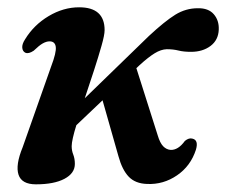

<svg xmlns="http://www.w3.org/2000/svg" viewBox="-20 -482 605 513"><path d="M259.5 -401.5Q259.5 -388.5 251.2 -359.5Q243 -330.5 231 -293.5Q219 -256.5 206.5 -219.5L378 -386Q420.5 -425.5 448.5 -442.8Q476.5 -460 508.5 -460Q537 -460.5 551.2 -444Q565.5 -427.5 564.5 -403Q563.5 -375 542.5 -359.2Q521.5 -343.5 490.5 -343.5Q470.5 -343.5 456.8 -347Q443 -350.5 425.5 -350.5Q410 -350 393 -339.5Q376 -329 353 -308L344 -299.5H344.5L401.5 -120Q407.5 -100 416 -91.2Q424.5 -82.5 435.5 -81.5Q456 -80.5 474 -105.5Q485 -114.5 494.5 -111.5Q511 -107.5 503.5 -82Q489.5 -38.5 453 -13.5Q416.5 11.5 373 9.5Q341.5 8.5 324 -9.8Q306.5 -28 296.5 -64.5L254 -214L184 -147.5Q178 -128.5 174.8 -114Q171.5 -99.5 171.5 -91.5Q171.5 -79.5 175.8 -68.8Q180 -58 180 -44Q180 -19 152.2 -4.2Q124.5 10.5 76 10.5Q38 10.5 29.5 -15.2Q21 -41 40.5 -88.5L116.5 -304Q131 -342 129 -356.8Q127 -371.5 112.5 -371.5Q104 -371.5 94.2 -366Q84.5 -360.5 70 -346.5Q56.5 -337.5 48 -341Q40.5 -344.5 39.5 -354.2Q38.5 -364 47 -377Q70.5 -415.5 110 -439Q149.5 -462.5 191.5 -462.5Q259.5 -462.5 259.5 -401.5Z"/></svg>

Font: Fraunces 72pt S050 SemiBold
Style: Italic
Weight: 600
Italic angle: -16°
Version: Version 1.000; ttfautohint (v1.8.3)